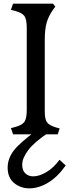

<svg xmlns="http://www.w3.org/2000/svg" viewBox="-20 -738 393 1055"><path d="M52 0 40 -34 63 -40Q101 -50 114 -68.5Q127 -87 127 -133V-585Q127 -632 114 -650Q101 -668 63 -678L40 -684L52 -718H271L284 -702L271 -684Q247 -650 236.5 -614Q226 -578 226 -517V-126Q226 -82 238.5 -65.5Q251 -49 287 -38L308 -32L297 0ZM142 297Q93 297 57.5 267.5Q22 238 22 183Q22 122 73 69Q124 16 222 -49L248 -10Q169 42 135.5 86.5Q102 131 102 166Q102 199 119.5 215Q137 231 163 231Q195 231 234.5 208Q274 185 307 140L341 171Q296 235 244 266Q192 297 142 297Z"/></svg>

Font: Gabriela
Style: Regular
Weight: 400
Designer: Eduardo Rodriguez Tunni
Foundry: Eduardo Rodriguez Tunni
Version: Version 2.001;gftools[0.9.26]